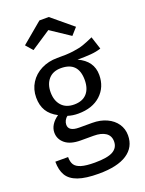

<svg xmlns="http://www.w3.org/2000/svg" viewBox="-182 -876 884 1174"><g transform="rotate(-20 260.0 -289.5)"><path d="M520 -503Q490 -493 454 -490Q418 -487 366 -487Q459 -445 459 -354Q459 -275 405 -225Q351 -175 258 -175Q222 -175 191 -185Q179 -177 172 -163.5Q165 -150 165 -136Q165 -93 234 -93H318Q371 -93 412 -74Q453 -55 475.5 -22Q498 11 498 53Q498 130 435 171.5Q372 213 251 213Q166 213 116.5 195.5Q67 178 46 143Q25 108 25 53H108Q108 85 120 103.5Q132 122 163 131.5Q194 141 251 141Q334 141 369.5 120.5Q405 100 405 59Q405 22 377 3Q349 -16 299 -16H216Q149 -16 114.5 -44.5Q80 -73 80 -116Q80 -142 95 -166Q110 -190 138 -209Q92 -233 70.5 -268.5Q49 -304 49 -355Q49 -408 75.5 -450Q102 -492 148.5 -515.5Q195 -539 252 -539Q314 -538 356 -543.5Q398 -549 425.5 -558.5Q453 -568 493 -586ZM143 -355Q143 -301 172 -268.5Q201 -236 254 -236Q308 -236 336.5 -267.5Q365 -299 365 -356Q365 -473 252 -473Q200 -473 171.5 -440.5Q143 -408 143 -355ZM94 -679 229 -792H290L426 -679L386 -634L260 -718L133 -634Z"/></g></svg>

Font: FiraGO
Style: Regular
Weight: 400
Designer: bBox Type
Foundry: bBox Type GmbH
Version: Version 1.001;April 20, 2020;FontCreator 12.0.0.2555 64-bit